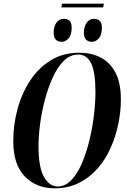

<svg xmlns="http://www.w3.org/2000/svg" viewBox="-20 -1011 689 1042"><path d="M544 -991 540 -971H313L317 -991ZM479 -784Q459 -784 447 -796Q435 -808 435 -834Q435 -865 450 -887Q465 -909 490 -909Q510 -909 521.5 -897.5Q533 -886 533 -860Q533 -821 516 -802.5Q499 -784 479 -784ZM315 -784Q295 -784 283 -796Q271 -808 271 -834Q271 -865 285.5 -887Q300 -909 326 -909Q346 -909 357.5 -898Q369 -887 369 -861Q369 -821 352 -802.5Q335 -784 315 -784ZM276 11Q177 11 114.5 -53.5Q52 -118 52 -245Q52 -334 75 -419Q98 -504 143.5 -573.5Q189 -643 256 -684Q323 -725 411 -725Q474 -725 525 -699.5Q576 -674 606 -618Q636 -562 636 -471Q636 -406 622 -338Q608 -270 580 -207.5Q552 -145 509 -96Q466 -47 408 -18Q350 11 276 11ZM293 1Q334 1 367 -33.5Q400 -68 424.5 -125Q449 -182 465.5 -250.5Q482 -319 490 -387.5Q498 -456 498 -512Q498 -620 474.5 -667.5Q451 -715 404 -715Q361 -715 326.5 -681Q292 -647 266.5 -591Q241 -535 223.5 -469Q206 -403 197.5 -337.5Q189 -272 189 -219Q189 -101 219 -50Q249 1 293 1Z"/></svg>

Font: Noto Serif Display ExtraCondensed
Style: Bold Italic
Weight: 700
Width: 2
Italic angle: -12°
Designer: Monotype Design Team
Foundry: Monotype Imaging Inc.
Version: Version 2.009